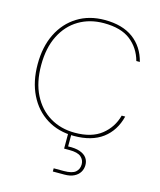

<svg xmlns="http://www.w3.org/2000/svg" viewBox="-138 -809 962 1158"><g transform="rotate(15 343.5 -230.0)"><path d="M371 12Q274 12 201 -33.5Q128 -79 88 -160.5Q48 -242 48 -350Q48 -459 88 -540Q128 -621 201 -666.5Q274 -712 371 -712Q482 -712 549.5 -662Q617 -612 640 -522H618Q597 -599 537.5 -645.5Q478 -692 371 -692Q283 -692 215 -651.5Q147 -611 108.5 -534.5Q70 -458 70 -350Q70 -243 108.5 -166.5Q147 -90 215 -49Q283 -8 371 -8Q476 -8 537 -56.5Q598 -105 618 -181H640Q617 -89 549.5 -38.5Q482 12 371 12ZM304 252V232H367Q419 232 440 214Q461 196 461 165Q461 138 440 119.5Q419 101 367 101H334V-8H354V82Q398 80 427 90Q456 100 470 119Q484 138 484 164Q484 188 472 208Q460 228 436 240Q412 252 376 252Z"/></g></svg>

Font: DM Sans 18pt Thin
Style: Regular
Weight: 250
Designer: Colophon Foundry, Jonny Pinhorn
Foundry: Colophon Foundry
Version: Version 4.004;gftools[0.9.30]